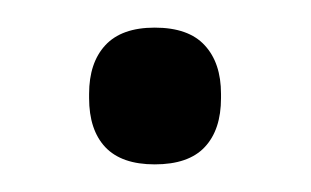

<svg xmlns="http://www.w3.org/2000/svg" viewBox="-20 -335 225 139"><path d="M92 -216Q68 -216 56.2 -228.5Q44.5 -241 44.5 -264V-267Q44.5 -289.5 56.2 -302.2Q68 -315 92 -315Q116.5 -315 128.2 -302.2Q140 -289.5 140 -267V-264Q140 -241 128.2 -228.5Q116.5 -216 92 -216Z"/></svg>

Font: Anek Bangla Medium
Style: Regular
Weight: 400
Version: Version 1.003